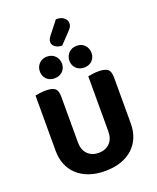

<svg xmlns="http://www.w3.org/2000/svg" viewBox="-185 -1141 1032 1265"><g transform="rotate(-20 330.5 -508.5)"><path d="M330 17Q268 17 219.5 0Q171 -17 137 -48Q103 -79 85 -122.5Q67 -166 67 -220V-608Q78 -610 98.5 -613Q119 -616 140 -616Q185 -616 204.5 -601Q224 -586 224 -542V-223Q224 -169 253.5 -139.5Q283 -110 330 -110Q378 -110 407.5 -139.5Q437 -169 437 -223V-608Q448 -610 468.5 -613Q489 -616 510 -616Q555 -616 574.5 -601Q594 -586 594 -542V-220Q594 -166 576 -122.5Q558 -79 524 -48Q490 -17 441 0Q392 17 330 17ZM303 -746Q303 -714 281.5 -692.5Q260 -671 225 -671Q190 -671 169 -692.5Q148 -714 148 -746Q148 -778 169 -800.5Q190 -823 225 -823Q260 -823 281.5 -800.5Q303 -778 303 -746ZM510 -746Q510 -714 489 -692.5Q468 -671 433 -671Q398 -671 376.5 -692.5Q355 -714 355 -746Q355 -778 376.5 -800.5Q398 -823 433 -823Q468 -823 489 -800.5Q510 -778 510 -746ZM365 -1034Q403 -1034 421.5 -1017.5Q440 -1001 440 -980Q440 -963 432 -951Q424 -939 407 -922L345 -857Q314 -857 296 -871.5Q278 -886 278 -905Q278 -914 281.5 -923Q285 -932 295 -945Z"/></g></svg>

Font: Baloo Chettan 2
Style: Bold
Weight: 700
Designer: Maithili Shingre, Unnati Kotecha and Ek Type
Foundry: Ek Type
Version: Version 1.640;hotconv 1.0.111;makeotfexe 2.5.65597; ttfautoh